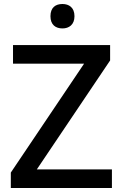

<svg xmlns="http://www.w3.org/2000/svg" viewBox="-20 -1005 614 959"><path d="M292 -985C258 -985 232 -968 232 -924C232 -881 258 -863 292 -863C324 -863 352 -881 352 -924C352 -968 324 -985 292 -985ZM539 -66V-159H164L530 -703V-780H45V-687H400L34 -143V-66Z"/></svg>

Font: Noto Sans Malayalam UI Medium
Style: Regular
Weight: 500
Designer: Jelle Bosma - Monotype Design Team
Foundry: Monotype Imaging Inc.
Version: Version 2.104